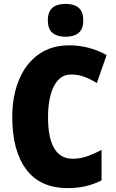

<svg xmlns="http://www.w3.org/2000/svg" viewBox="-20 -957 594 987"><path d="M345 -574Q289 -574 258 -515.5Q227 -457 227 -354Q227 -141 354 -141Q393 -141 429 -154Q465 -167 502 -186V-30Q426 10 329 10Q186 10 114.5 -86.5Q43 -183 43 -355Q43 -464 78 -547.5Q113 -631 178.5 -677.5Q244 -724 336 -724Q384 -724 432.5 -712Q481 -700 528 -674L478 -530Q446 -550 414 -562Q382 -574 345 -574ZM317 -937Q361 -937 384.5 -917Q408 -897 408 -852Q408 -807 383.5 -787.5Q359 -768 317 -768Q275 -768 250.5 -787.5Q226 -807 226 -852Q226 -897 249.5 -917Q273 -937 317 -937Z"/></svg>

Font: Noto Sans Bengali Condensed Black
Style: Regular
Weight: 900
Width: 3
Designer: Joana Ranito - Universal Thirst; Jelle Bosma - Monotype Design Team
Foundry: Universal Thirst ehf.
Version: Version 3.000; ttfautohint (v1.8.4.7-5d5b)